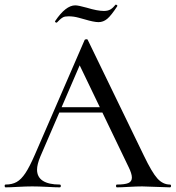

<svg xmlns="http://www.w3.org/2000/svg" viewBox="-25 -804 754 824"><path d="M230 -344H436L443 -321H215ZM704 0Q685 0 645 -2Q603 -4 585 -4Q562 -4 528 -2Q494 0 477 0Q473 0 473 -6Q473 -12 477 -12Q511 -12 526 -18.5Q541 -25 541 -42Q541 -59 526 -89L311 -536L343 -584L148 -132Q134 -98 134 -76Q134 -44 159 -28Q184 -12 231 -12Q236 -12 236 -6Q236 0 231 0Q213 0 179 -2Q141 -4 113 -4Q87 -4 51 -2Q19 0 -1 0Q-5 0 -5 -6Q-5 -12 -1 -12Q27 -12 46.5 -23Q66 -34 84 -61Q102 -88 125 -141L338 -632Q339 -635 345 -635.5Q351 -636 352 -632L592 -137Q627 -64 650.5 -38Q674 -12 704 -12Q709 -12 709 -6Q709 0 704 0ZM471 -784H472Q475 -784 477.5 -781.5Q480 -779 478 -777Q452 -737 435 -723Q418 -709 398 -709Q378 -709 338 -721Q334 -722 312.5 -728Q291 -734 269 -734Q253 -734 245 -729.5Q237 -725 230 -718Q223 -711 219 -707H217Q214 -707 212 -709.5Q210 -712 212 -714Q257 -781 298 -781Q311 -781 347 -771Q393 -757 421 -757Q438 -757 449 -763.5Q460 -770 471 -784Z"/></svg>

Font: Cormorant Unicase Medium
Style: Regular
Weight: 500
Designer: Christian Thalmann (Catharsis Fonts)
Foundry: Catharsis Fonts
Version: Version 4.000